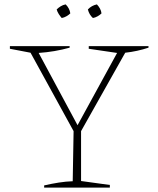

<svg xmlns="http://www.w3.org/2000/svg" viewBox="-20 -854 720 874"><path d="M181 0V-10Q216 -18 248 -23Q280 -28 311 -29L315 -257L119 -614L25 -632V-644H297V-637Q229 -618 156 -613L333 -284L513 -613L384 -632V-644H656V-637Q605 -620 550 -614L349 -257V-30L480 -12V0ZM279 -834Q297 -816 300 -793Q293 -786 282.5 -780Q272 -774 261 -772Q254 -780 247.5 -790Q241 -800 238 -811Q246 -819 256.5 -825.5Q267 -832 279 -834ZM421 -834Q429 -826 435 -815Q441 -804 442 -793Q435 -786 424.5 -780Q414 -774 403 -772Q386 -787 380 -811Q397 -829 421 -834Z"/></svg>

Font: Piazzolla Thin
Style: Regular
Weight: 100
Designer: Juan Pablo del Peral
Foundry: Huerta Tipografica
Version: Version 1.330